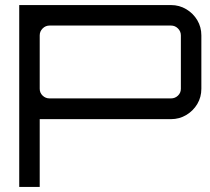

<svg xmlns="http://www.w3.org/2000/svg" viewBox="-20 -739 831 759"><path d="M56 0V-719H656Q689 -719 716.5 -702.5Q744 -686 760 -659Q776 -632 776 -599V-388Q776 -355 760 -328Q744 -301 716.5 -284.5Q689 -268 656 -268H137V0ZM176 -350H656Q672 -350 683.5 -361Q695 -372 695 -388V-599Q695 -615 683.5 -626.5Q672 -638 656 -638H176Q160 -638 148.5 -626.5Q137 -615 137 -599V-388Q137 -372 148.5 -361Q160 -350 176 -350Z"/></svg>

Font: Orbitron
Style: Regular
Weight: 400
Designer: Matt McInerney
Foundry: The League of Moveable Type
Version: Version 2.001